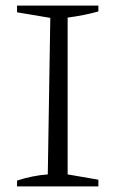

<svg xmlns="http://www.w3.org/2000/svg" viewBox="-20 -667 416 687"><path d="M41 0V-21Q69 -30 96.5 -35.5Q124 -41 151 -43L160 -603L41 -623V-647H332V-626Q307 -619 279.5 -613.5Q252 -608 222 -604V-43L332 -24V0Z"/></svg>

Font: Piazzolla Light
Style: Regular
Weight: 300
Designer: Juan Pablo del Peral
Foundry: Huerta Tipografica
Version: Version 1.330